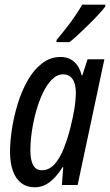

<svg xmlns="http://www.w3.org/2000/svg" viewBox="-20 -791 471 821"><path d="M128.4 9.8Q95.2 9.8 71.5 -7.8Q47.9 -25.4 35.4 -59.3Q22.9 -93.3 22.9 -141.6Q22.9 -186 31.2 -240.2Q39.6 -294.4 56.2 -348.4Q72.8 -402.3 98.6 -447.5Q124.5 -492.7 159.7 -520Q194.8 -547.4 239.3 -547.4Q261.7 -547.4 279.5 -538.6Q297.4 -529.8 310.1 -512.2Q322.8 -494.6 329.1 -468.8H332L354.5 -537.6H426.3L312 0H244.6L250.5 -76.2H248Q230.5 -49.3 212.2 -30Q193.8 -10.7 173.6 -0.5Q153.3 9.8 128.4 9.8ZM158.2 -63Q190.9 -63 214.1 -89.8Q237.3 -116.7 253.4 -158Q269.5 -199.2 280.3 -242.2Q292.5 -290 298.3 -327.1Q304.2 -364.3 304.2 -396Q304.2 -433.1 290 -453.1Q275.9 -473.1 250 -473.1Q224.1 -473.1 202.1 -451.2Q180.2 -429.2 163.1 -393.1Q146 -356.9 134 -313.7Q122.1 -270.5 116 -227.5Q109.9 -184.6 109.9 -149.4Q109.9 -105.5 122.1 -84.2Q134.3 -63 158.2 -63ZM221.2 -610.8 222.2 -620.6Q244.1 -646.5 264.4 -672.6Q284.7 -698.7 301.8 -723.9Q318.8 -749 331.5 -771H430.7L429.7 -762.7Q419.4 -748.5 399.9 -727.5Q380.4 -706.5 357.4 -684.1Q334.5 -661.6 313.2 -641.8Q292 -622.1 277.3 -610.8Z"/></svg>

Font: Open Sans Condensed Medium
Style: Italic
Weight: 500
Width: 3
Italic angle: -12°
Designer: Monotype Design Team
Foundry: Monotype Imaging Inc.
Version: Version 3.000